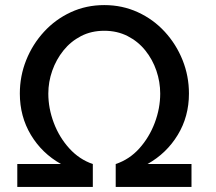

<svg xmlns="http://www.w3.org/2000/svg" viewBox="-20 -735 848 755"><path d="M48 0V-90H220Q145 -132 101.5 -204.5Q58 -277 58 -367Q58 -436 83 -498.5Q108 -561 153 -610Q198 -659 258.5 -687Q319 -715 390 -715Q461 -715 522 -687Q583 -659 628 -610Q673 -561 698 -498.5Q723 -436 723 -367Q723 -277 679 -204.5Q635 -132 560 -90H733V0H435V-90Q489 -108 528 -151.5Q567 -195 588.5 -252Q610 -309 610 -367Q610 -413 595 -457Q580 -501 551.5 -536.5Q523 -572 482 -593Q441 -614 390 -614Q339 -614 298.5 -593Q258 -572 229.5 -536.5Q201 -501 185.5 -457Q170 -413 170 -367Q170 -309 191.5 -252Q213 -195 252.5 -151.5Q292 -108 345 -90V0Z"/></svg>

Font: Raleway SemiBold
Style: Italic
Weight: 600
Italic angle: -12°
Designer: Matt McInerney, Pablo Impallari, Rodrigo Fuenzalida
Foundry: Matt McInerney, Pablo Impallari, Rodrigo Fuenzalida
Version: Version 4.026